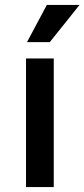

<svg xmlns="http://www.w3.org/2000/svg" viewBox="-20 -755 341 775"><path d="M85 0V-519H197V0ZM89 -585 169 -735H301L181 -585Z"/></svg>

Font: Radio Canada Medium
Style: Regular
Weight: 500
Designer: Charles Daoud, Etienne Aubert Bonn, Alexandre Saumier Demers, Jacques Le Bailly
Foundry: Radio-Canada
Version: Version 2.104; ttfautohint (v1.8.4.7-5d5b);gftools[0.9.28.de